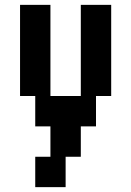

<svg xmlns="http://www.w3.org/2000/svg" viewBox="-20 -770 540 790"><path d="M312.5 -750H437.5V-375H375V-250H312.5V-125H250V0H125V-125H187.5V-250H125V-375H62.5V-750H187.5V-375H312.5Z"/></svg>

Font: Amiga Topaz Unicode Rus
Style: Regular
Weight: 400
Designer: dMG of Trueschool and Divine Stylers
Foundry: dMG of Trueschool and Divine Stylers
Version: Version 1.1